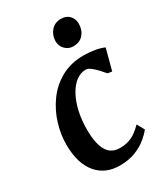

<svg xmlns="http://www.w3.org/2000/svg" viewBox="-195 -875 853 975"><g transform="rotate(-30 231.0 -388.0)"><path d="M213.5 10Q129 10 80 -48.2Q31 -106.5 30 -215Q29.5 -275 48.2 -336.8Q67 -398.5 104.5 -450.8Q142 -503 199.2 -535Q256.5 -567 332 -567Q360.5 -567 394 -561.8Q427.5 -556.5 450 -546L417.5 -423.5L392.5 -427Q380.5 -441.5 365 -458.2Q349.5 -475 333.8 -487Q318 -499 305 -499Q275 -499 248.2 -479Q221.5 -459 201.2 -422.2Q181 -385.5 169.5 -334.8Q158 -284 159 -223Q160 -168.5 171.5 -134Q183 -99.5 204.5 -83.2Q226 -67 258 -67Q289 -67 312.2 -75Q335.5 -83 354.2 -97Q373 -111 390 -128.5L414 -86Q401 -68 374 -45.2Q347 -22.5 307 -6.2Q267 10 213.5 10ZM311 -632.5Q283 -632.5 263.5 -653Q244 -673.5 245 -702.5Q246.5 -737.5 268.2 -761.5Q290 -785.5 325.5 -785.5Q356.5 -785.5 374.5 -765.8Q392.5 -746 392 -718.5Q392 -682 370.8 -657.2Q349.5 -632.5 311 -632.5Z"/></g></svg>

Font: Merriweather 20pt SemiBold
Style: Italic
Weight: 600
Italic angle: -7.8°
Version: Version 2.101